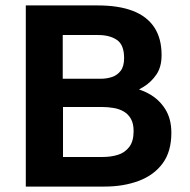

<svg xmlns="http://www.w3.org/2000/svg" viewBox="-20 -687 699 707"><path d="M75 0V-667H340Q417 -667 469 -647Q521 -627 548 -586.5Q575 -546 575 -484Q575 -440 555.5 -412Q536 -384 509 -367.5Q482 -351 458 -339L442 -368Q489 -363 527 -342.5Q565 -322 588 -286Q611 -250 611 -198Q611 -129 579 -85.5Q547 -42 491 -21Q435 0 365 0ZM212 -109H359Q389 -109 414.5 -117Q440 -125 456 -146Q472 -167 472 -204Q472 -232 462 -249.5Q452 -267 435.5 -276.5Q419 -286 398 -289.5Q377 -293 356 -293H212ZM211 -397H351Q373 -397 392.5 -403.5Q412 -410 424.5 -426.5Q437 -443 437 -473Q437 -522 410.5 -540Q384 -558 342 -558H211Z"/></svg>

Font: Maven Pro SemiBold
Style: Regular
Weight: 600
Designer: Joe Prince
Foundry: Joe Prince
Version: Version 2.103